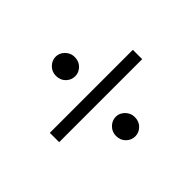

<svg xmlns="http://www.w3.org/2000/svg" viewBox="-104 -624 741 741"><g transform="rotate(-45 266.5 -253.5)"><path d="M212 -90Q212 -112 227.5 -127.5Q243 -143 264 -143Q284 -143 299.5 -127.5Q315 -112 315 -90Q315 -66 299.5 -51Q284 -36 264 -36Q243 -36 227.5 -51Q212 -66 212 -90ZM212 -418Q212 -440 227.5 -455.5Q243 -471 264 -471Q284 -471 299.5 -455.5Q315 -440 315 -418Q315 -394 299.5 -379Q284 -364 264 -364Q243 -364 227.5 -379Q212 -394 212 -418ZM493 -279V-228H40V-279Z"/></g></svg>

Font: Mukta Light
Style: Regular
Weight: 300
Designer: Girish Dalvi and Yashodeep Gholap
Foundry: Ek Type
Version: Version 2.538;PS 1.002;hotconv 16.6.51;makeotf.lib2.5.65220;